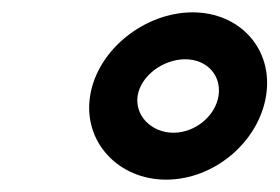

<svg xmlns="http://www.w3.org/2000/svg" viewBox="-20 -776 453 311"><path d="M126 -621C114 -546 172 -485 249 -485C327 -485 399 -546 411 -621C423 -696 369 -756 292 -756C215 -756 138 -696 126 -621ZM203 -621C208 -653 244 -680 280 -680C315 -680 339 -654 334 -621C329 -588 296 -561 261 -561C225 -561 198 -589 203 -621Z"/></svg>

Font: Charger Sport
Style: BdExtObl
Weight: 700
Designer: Jasper
Foundry: Cannot Into Space Fonts
Version: Version 1.1